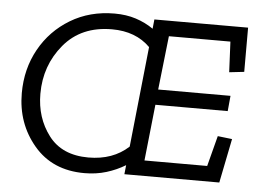

<svg xmlns="http://www.w3.org/2000/svg" viewBox="-49 -723 1077 796"><g transform="rotate(5 489.5 -325.0)"><path d="M890 0H495L499 -38Q463 -16 420.5 -3Q378 10 329 10Q196 10 119 -81Q42 -172 42 -298Q42 -399 87.5 -481Q133 -563 213.5 -611.5Q294 -660 397 -660Q446 -660 486 -647Q526 -634 559 -611L563 -650H953V-466L891 -459L885 -586H629L604 -362H905L899 -298H598L573 -64H834L867 -191L927 -184ZM340 -56Q442 -56 507 -116L551 -534Q491 -594 392 -594Q264 -594 191.5 -507Q119 -420 119 -302Q119 -202 174.5 -129Q230 -56 340 -56Z"/></g></svg>

Font: Zilla Slab
Style: Italic
Weight: 400
Italic angle: -6°
Designer: Typotheque.com
Foundry: Typotheque type foundry
Version: Version 1.1; 2017; ttfautohint (v1.6)